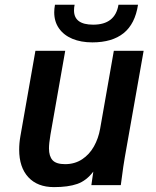

<svg xmlns="http://www.w3.org/2000/svg" viewBox="-20 -758 640 786"><path d="M58.5 -145.5Q58.5 -172.5 63.5 -200.5L125 -550H247L186.5 -206.5Q180.5 -170.5 180.5 -150.5Q180.5 -118.5 195.2 -102.2Q210 -86 246.5 -86Q286 -86 316 -105.8Q346 -125.5 364.5 -158.5Q383 -191.5 390 -231.5L446 -550H568L491 -114.5Q484 -73.5 480 -40.5L474.5 0H354L362 -55.5Q333.5 -18 296.2 -5Q259 8 201 8Q133.5 8 96 -32.5Q58.5 -73 58.5 -145.5ZM202 -707.5Q202 -722 205 -738.5H285.5Q283 -728 283 -715.5Q283 -657 361.5 -657Q451.5 -657 465 -738.5H545Q533 -660 486 -622.2Q439 -584.5 358 -584.5Q311.5 -584.5 276.2 -599.2Q241 -614 221.5 -641.8Q202 -669.5 202 -707.5Z"/></svg>

Font: JuliaMono
Style: Bold Italic
Weight: 700
Italic angle: -9°
Monospace: yes
Designer: cormullion
Foundry: corm
Version: Version 0.057; ttfautohint (v1.8.4)